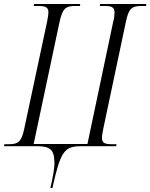

<svg xmlns="http://www.w3.org/2000/svg" viewBox="-41 -734 755 964"><path d="M212 210H222C263 28 280 0 367 0H542L544 -10H521C487 -10 471 -15 471 -42C471 -54 474 -69 478 -90L591 -624C605 -693 622 -704 669 -704H692L694 -714H462L460 -704H483C517 -704 534 -699 534 -672C534 -661 533 -645 527 -623L398 -11H128L258 -624C273 -693 290 -704 336 -704H360L362 -714H130L128 -704H150C184 -704 202 -699 202 -673C202 -661 199 -645 195 -623L81 -89C67 -20 49 -10 3 -10H-19L-21 0H143C207 0 230 15 232 75C234 106 226 149 212 210Z"/></svg>

Font: Noto Serif Display Condensed Light
Style: Italic
Weight: 300
Width: 3
Italic angle: -12°
Designer: Monotype Design Team
Foundry: Monotype Imaging Inc.
Version: Version 2.009